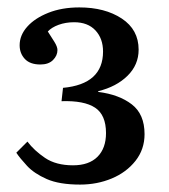

<svg xmlns="http://www.w3.org/2000/svg" viewBox="-20 -860 456 518"><path d="M196 -362Q140 -362 106 -377Q72 -392 53 -412.5Q34 -433 24 -448L54 -478Q72 -454 101.5 -434Q131 -414 177 -414Q220 -414 243 -437Q266 -460 266 -501Q266 -550 236.5 -569.5Q207 -589 146 -587L150 -623Q258 -633 258 -721Q258 -756 237.5 -778Q217 -800 180 -800Q157 -800 138 -793Q119 -786 109 -775Q118 -761 126.5 -747.5Q135 -734 135 -725Q135 -710 123 -698Q111 -686 89 -686Q61 -686 47 -701Q33 -716 33 -738Q33 -765 53.5 -788Q74 -811 110.5 -825.5Q147 -840 194 -840Q263 -840 308.5 -810Q354 -780 354 -726Q354 -685 324 -655.5Q294 -626 245 -614V-612Q301 -605 335.5 -578.5Q370 -552 370 -498Q370 -457 345.5 -426Q321 -395 281.5 -378.5Q242 -362 196 -362Z"/></svg>

Font: Literata 36pt Medium
Style: Regular
Weight: 500
Designer: Latin by Veronika Burian and Jose Scaglione. Greek by Irene Vlachou. Cyrillic by Vera Evstafieva.
Foundry: TypeTogether
Version: Version 3.002